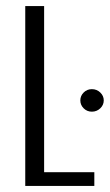

<svg xmlns="http://www.w3.org/2000/svg" viewBox="-20 -611 361 631"><path d="M63 0V-591H125V-45H290V0ZM282 -244Q266 -244 255 -255Q244 -266 244 -281Q244 -296 255 -307Q266 -318 282 -318Q298 -318 309.5 -307Q321 -296 321 -281Q321 -266 309.5 -255Q298 -244 282 -244Z"/></svg>

Font: Alumni Sans
Style: Regular
Weight: 400
Designer: Robert E. Leuschke
Foundry: Robert E. Leuschke
Version: Version 1.018